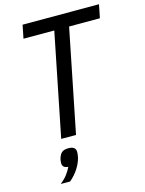

<svg xmlns="http://www.w3.org/2000/svg" viewBox="-138 -780 844 1114"><g transform="rotate(-15 284.5 -223.0)"><path d="M368 -618 244 0H155L279 -618H94L110 -698H569L553 -618ZM181 63Q225 63 225 97Q225 103 224 112Q223 121 221 130Q213 162 192.5 194Q172 226 141 252H85Q111 231 126.5 210.5Q142 190 153 167Q118 165 118 136Q118 131 119 122Q120 113 123 104Q131 81 144 72Q157 63 181 63Z"/></g></svg>

Font: IBM Plex Sans Condensed Text
Style: Italic
Weight: 450
Width: 3
Italic angle: -11°
Designer: Mike Abbink, Paul van der Laan, Pieter van Rosmalen
Foundry: Bold Monday
Version: Version 1.1